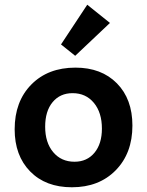

<svg xmlns="http://www.w3.org/2000/svg" viewBox="-20 -782 622 812"><path d="M298 -546 238 -594 349 -762 445 -685ZM284 10Q173 10 107.5 -57Q42 -124 42 -235Q42 -353 112.5 -424.5Q183 -496 299 -496Q409 -496 474.5 -429.5Q540 -363 540 -251Q540 -134 469.5 -62Q399 10 284 10ZM295 -98Q348 -98 379.5 -136Q411 -174 411 -238Q411 -306 377 -347Q343 -388 287 -388Q234 -388 202.5 -350Q171 -312 171 -246Q171 -179 205 -138.5Q239 -98 295 -98Z"/></svg>

Font: Cantarell
Style: Bold
Weight: 700
Designer: Dave Crossland, Nikolaus Waxweiler, Florian Fecher, Jacques Le Bailly, Eben Sorkin, Alexei Vanyashin, Alexios Zavras, Em
Version: Version 0.303